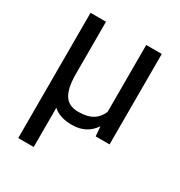

<svg xmlns="http://www.w3.org/2000/svg" viewBox="-172 -648 910 971"><g transform="rotate(30 283.0 -162.5)"><path d="M75.2 -528.3V203.1H165.5V-25.9C192.9 -1 229.5 9.8 276.9 9.8C335.4 9.8 377.4 -14.2 405.3 -56.6L410.2 0H491.2V-528.3H400.4V-137.7C381.3 -91.3 343.3 -63.5 272.9 -63.5C212.9 -63.5 165.5 -90.3 165.5 -224.6V-528.3Z"/></g></svg>

Font: Nahid
Style: Regular
Weight: 400
Foundry: DejaVu fonts team - Redesigned by Saber Rastikerdar
Version: Version 0.3.0